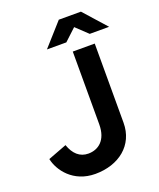

<svg xmlns="http://www.w3.org/2000/svg" viewBox="-164 -1002 926 1117"><g transform="rotate(-20 299.0 -444.0)"><path d="M231 14C377 14 486 -71 486 -210V-700H350V-250C350 -150 294 -111 233 -111C180 -111 144 -145 124 -203L8 -159C23 -86 94 14 231 14ZM478 -763H598L474 -902H337L213 -763H333L406 -831Z"/></g></svg>

Font: HB Figtree Prototype
Style: Bold
Weight: 700
Designer: Alfredo Marco Pradil
Foundry: Hanken Design Co.®
Version: Version 1.002;Glyphs 3.2 (3228)